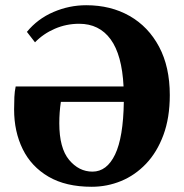

<svg xmlns="http://www.w3.org/2000/svg" viewBox="-20 -696 703 735"><path d="M34 -277Q34 -303 35 -324.5Q36 -346 40 -365H453Q447 -486 403.5 -545.5Q360 -605 283 -605Q234 -605 190 -586Q146 -567 114 -534L83 -574Q124 -624 184.5 -650Q245 -676 310 -676Q404 -676 476 -635Q548 -594 589 -517Q630 -440 630 -332Q630 -245 605.5 -179Q581 -113 539 -69Q497 -25 443.5 -3Q390 19 331 19Q232 19 166 -19.5Q100 -58 67 -125Q34 -192 34 -277ZM334 -39Q389 -39 420.5 -104.5Q452 -170 454 -306H213Q207 -267 207 -224Q207 -129 244.5 -84Q282 -39 334 -39Z"/></svg>

Font: Source Serif 4
Style: Bold
Weight: 700
Designer: Frank Grießhammer
Foundry: Adobe
Version: Version 4.005;hotconv 1.1.0;makeotfexe 2.6.0